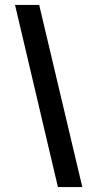

<svg xmlns="http://www.w3.org/2000/svg" viewBox="-20 -736 396 779"><path d="M215 23 41 -716H139L314 23Z"/></svg>

Font: Stick No Bills ExtraLight SemiBold
Style: Regular
Weight: 600
Version: Version 2.000